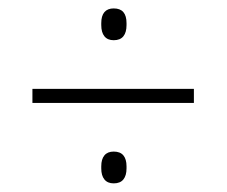

<svg xmlns="http://www.w3.org/2000/svg" viewBox="-20 -540 538 456"><path d="M57 -295.5V-329H440.5V-295.5ZM250 -104.5Q235.5 -104.5 228 -113.8Q220.5 -123 220.5 -140V-145Q220.5 -162 228 -171Q235.5 -180 250 -180Q265.5 -180 273 -171Q280.5 -162 280.5 -145V-140Q280.5 -123 273 -113.8Q265.5 -104.5 250 -104.5ZM250 -444.5Q235.5 -444.5 228 -453.8Q220.5 -463 220.5 -480.5V-485Q220.5 -502.5 228 -511.2Q235.5 -520 250 -520Q265.5 -520 273 -511.2Q280.5 -502.5 280.5 -485V-480.5Q280.5 -463 273 -453.8Q265.5 -444.5 250 -444.5Z"/></svg>

Font: Anek Gurmukhi ExtraLight
Style: Regular
Weight: 250
Designer: Sarang Kulkarni (Gurmukhi), Yesha Goshar (Latin)
Foundry: Ek Type
Version: Version 1.003